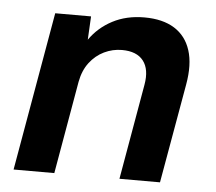

<svg xmlns="http://www.w3.org/2000/svg" viewBox="-44 -586 713 634"><g transform="rotate(5 312.5 -269.0)"><path d="M23.2 0 115.2 -526H234L229.9 -448.3Q258.7 -489.8 304.7 -513.9Q350.6 -538 410 -538Q470.9 -538 509.8 -513.7Q548.7 -489.3 563.5 -442.8Q578.4 -396.4 566.4 -329.1L508.5 0H374.1L429.4 -316.6Q438.4 -367.9 416.6 -396.1Q394.8 -424.4 345.6 -424.4Q314.8 -424.4 286.7 -410.9Q258.6 -397.3 238.7 -371.3Q218.9 -345.3 211.8 -307.3L158.2 0Z"/></g></svg>

Font: DM Sans 9pt
Style: Italic
Weight: 400
Italic angle: -10°
Designer: Colophon Foundry, Jonny Pinhorn
Foundry: Colophon Foundry
Version: Version 4.004